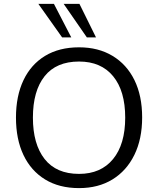

<svg xmlns="http://www.w3.org/2000/svg" viewBox="-20 -957 812 986"><path d="M62 -353Q62 -464 100.5 -545Q139 -626 211.5 -670Q284 -714 386 -714Q485 -714 558 -670Q631 -626 670.5 -545.5Q710 -465 710 -354Q710 -243 670 -161.5Q630 -80 557.5 -35.5Q485 9 386 9Q284 9 211.5 -35.5Q139 -80 100.5 -161Q62 -242 62 -353ZM149 -353Q149 -217 209 -140.5Q269 -64 386 -64Q498 -64 560.5 -140Q623 -216 623 -353Q623 -490 561 -565.5Q499 -641 386 -641Q269 -641 209 -565.5Q149 -490 149 -353ZM426 -765 307 -937H388L473 -765ZM299 -765 177 -937H257L346 -765Z"/></svg>

Font: Mulish
Style: Regular
Weight: 400
Designer: Vernon Adams
Foundry: Vernon Adams
Version: Version 3.603; ttfautohint (v1.8.3)